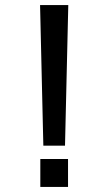

<svg xmlns="http://www.w3.org/2000/svg" viewBox="-20 -742 343 762"><path d="M238 -164H152L139 -722H251ZM140 0V-111H250V0Z"/></svg>

Font: Gen
Style: Regular
Weight: 400
Version: Version 1.000;PS 001.001;hotconv 1.0.56